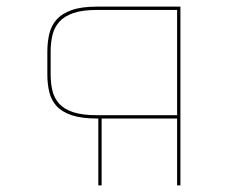

<svg xmlns="http://www.w3.org/2000/svg" viewBox="-20 -650 722 580"><path d="M133 -425Q133 -398 138.5 -375.5Q144 -353 159 -336.5Q174 -320 201.5 -311Q229 -302 273 -302H515V-620H273Q229 -620 201.5 -610.5Q174 -601 159 -584Q144 -567 138.5 -544Q133 -521 133 -494ZM277 -292H273Q226 -292 196.5 -302Q167 -312 151 -329.5Q135 -347 129 -371.5Q123 -396 123 -425V-494Q123 -523 129 -548Q135 -573 151 -591Q167 -609 196.5 -619.5Q226 -630 273 -630H525V-90H515V-292H287V-90H277Z"/></svg>

Font: Bungee Hairline
Style: Regular
Weight: 400
Designer: David Jonathan Ross
Foundry: David Jonathan Ross
Version: Version 1.000;PS 1.0;hotconv 1.0.72;makeotf.lib2.5.5900